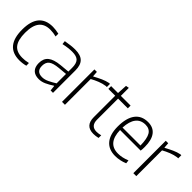

<svg xmlns="http://www.w3.org/2000/svg" viewBox="87 -1462 2261 2261"><g transform="rotate(45 1217.0 -331.5)"><path d="M282 10Q49 10 49 -270Q49 -550 282 -550Q304 -550 330 -546.5Q356 -543 385 -537V-491Q337 -504 286 -504Q192 -504 146 -446.5Q100 -389 100 -269Q100 -148 144.5 -92Q189 -36 285 -36Q308 -36 331.5 -38.5Q355 -41 384 -48L385 -4Q365 2 336.5 6Q308 10 282 10Z M599 5Q534 5 500 -29.5Q466 -64 466 -130Q466 -206 514 -245Q562 -284 665 -294L784 -305V-367Q784 -441 754 -472Q724 -503 651 -503Q588 -503 506 -485L501 -529Q546 -537 585 -541.5Q624 -546 659 -546Q749 -546 791 -504Q833 -462 833 -374V0H793L786 -67H781Q734 -36 689 -15.5Q644 5 599 5ZM611 -39Q652 -39 697.5 -61Q743 -83 784 -109V-266L675 -256Q587 -248 551.5 -220Q516 -192 516 -133Q516 -39 611 -39Z M983 -540H1024L1029 -472H1033Q1083 -499 1128 -519.5Q1173 -540 1218 -549H1233V-497H1216Q1168 -490 1121.5 -471.5Q1075 -453 1032 -429V0H983Z M1510 6Q1375 6 1375 -137V-494H1261V-540H1376L1383 -666L1423 -673V-540H1585V-494H1423V-144Q1423 -38 1520 -38Q1534 -38 1552 -40.5Q1570 -43 1588 -48V-4Q1547 6 1510 6Z M1876 9Q1767 9 1709.5 -60Q1652 -129 1652 -259Q1652 -401 1707.5 -475Q1763 -549 1869 -549Q1957 -549 2002.5 -489.5Q2048 -430 2048 -315Q2048 -272 2044 -249H1701Q1707 -35 1880 -35Q1915 -35 1949.5 -42.5Q1984 -50 2024 -66L2029 -23Q1995 -8 1954.5 0.5Q1914 9 1876 9ZM1869 -506Q1791 -506 1748.5 -451Q1706 -396 1701 -290H2000Q1998 -405 1967.5 -455.5Q1937 -506 1869 -506Z M2171 -540H2212L2217 -472H2221Q2271 -499 2316 -519.5Q2361 -540 2406 -549H2421V-497H2404Q2356 -490 2309.5 -471.5Q2263 -453 2220 -429V0H2171Z"/></g></svg>

Font: Encode Sans Narrow
Style: ExtraLight
Weight: 200
Designer: Pablo Impallari, Andres Torresi
Foundry: Pablo Impallari, Andres Torresi
Version: Version 1.000; ttfautohint (v1.00) -l 8 -r 50 -G 200 -x 14 -